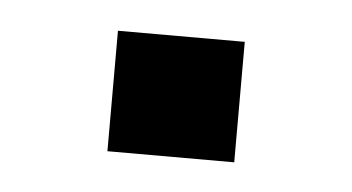

<svg xmlns="http://www.w3.org/2000/svg" viewBox="-26 -391 332 181"><g transform="rotate(5 140.0 -300.0)"><path d="M200 -243H80V-357H200Z"/></g></svg>

Font: Gauge Heavy
Style: Heavy
Weight: 900
Designer: Daniel Pimley
Foundry: Daniel Pimley
Version: Version 2.0